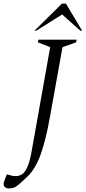

<svg xmlns="http://www.w3.org/2000/svg" viewBox="-81 -882 480 1075"><path d="M-32 173Q-46 173 -55.5 163.5Q-65 154 -58 134L-43 95H-38Q-23 100 -14 102Q-5 104 7 104Q27 104 43.5 93Q60 82 74 49Q88 16 99 -51L200 -618L131 -645L134 -660H348L345 -645L269 -618L198 -224Q177 -105 148.5 -22.5Q120 60 75 104Q44 134 26.5 149Q9 164 -3.5 168.5Q-16 173 -32 173ZM112 -710 266 -862H288L379 -710H369L267 -801L122 -710Z"/></svg>

Font: Spectral Light
Style: Italic
Weight: 300
Italic angle: -10°
Designer: Jean-Baptiste Levee
Foundry: Production Type
Version: Version 2.001